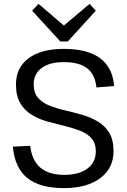

<svg xmlns="http://www.w3.org/2000/svg" viewBox="-20 -959 652 986"><path d="M309 7Q184 7 120 -45Q56 -97 46 -206L135 -210Q144 -135 187.5 -98Q231 -61 310 -61Q385 -61 428.5 -93Q472 -125 472 -181Q472 -224 449.5 -249Q427 -274 390.5 -288Q354 -302 310.5 -312.5Q267 -323 223.5 -335Q180 -347 143.5 -369Q107 -391 84.5 -428.5Q62 -466 62 -525Q62 -612 127 -660Q192 -708 308 -708Q429 -708 494 -660Q559 -612 566 -517L475 -510Q469 -576 428 -608Q387 -640 307 -640Q235 -640 194 -610Q153 -580 153 -526Q153 -482 175.5 -456.5Q198 -431 234.5 -416.5Q271 -402 314.5 -392Q358 -382 401.5 -369.5Q445 -357 481.5 -335.5Q518 -314 540.5 -278Q563 -242 563 -182Q563 -95 494.5 -44Q426 7 309 7ZM472 -904 328 -746H290L145 -904L178 -939L329 -810H287L440 -939Z"/></svg>

Font: Pathway Extreme
Style: Regular
Weight: 400
Designer: Eduardo Rodriguez Tunni
Foundry: Eduardo Rodriguez Tunni
Version: Version 1.001;gftools[0.9.26]